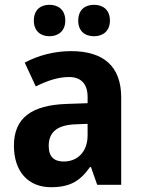

<svg xmlns="http://www.w3.org/2000/svg" viewBox="-20 -770 594 800"><path d="M121 -684C121 -641 149 -619 186 -619C223 -619 252 -641 252 -684C252 -729 223 -750 186 -750C149 -750 121 -729 121 -684ZM306 -684C306 -641 333 -619 372 -619C409 -619 438 -641 438 -684C438 -729 409 -750 372 -750C334 -750 306 -729 306 -684ZM276 -557C207 -557 138 -539 83 -509L129 -410C178 -434 222 -449 268 -449C317 -449 345 -421 345 -366V-340L258 -337C112 -332 38 -279 38 -163C38 -56 97 10 192 10C273 10 314 -16 355 -74H359L385 0H485V-364C485 -494 411 -557 276 -557ZM294 -252 345 -254V-206C345 -137 302 -97 246 -97C207 -97 183 -115 183 -162C183 -215 213 -249 294 -252Z"/></svg>

Font: Noto Sans Telugu SemiCondensed
Style: Bold
Weight: 700
Width: 4
Designer: Jelle Bosma - Monotype Design Team
Foundry: Monotype Imaging Inc.
Version: Version 2.005